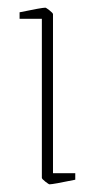

<svg xmlns="http://www.w3.org/2000/svg" viewBox="-20 -470 252 500"><path d="M89 -7V-421H31V-438Q89 -450 98 -450Q100 -450 109 -443Q118 -436 118 -433V-19H176V-2Q118 10 109 10Q107 10 98 3Q89 -4 89 -7Z"/></svg>

Font: Grenze Thin
Style: Regular
Weight: 250
Designer: Renata Polastri
Foundry: Omnibus-Type
Version: Version 1.002; ttfautohint (v1.8)